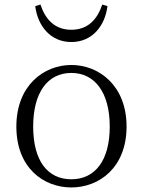

<svg xmlns="http://www.w3.org/2000/svg" viewBox="-20 -811 628 845"><path d="M294 14C415 14 537 -72 537 -254C537 -435 415 -525 294 -525C173 -525 52 -435 52 -254C52 -72 172 14 294 14ZM294 -22C189 -22 126 -104 126 -254C126 -403 189 -490 294 -490C398 -490 463 -403 463 -254C463 -104 398 -22 294 -22ZM135 -784C146 -697 202 -626 294 -626C386 -626 442 -697 453 -784L430 -791C409 -728 369 -680 294 -680C219 -680 179 -728 158 -791Z"/></svg>

Font: Noto Serif CJK JP Light
Style: Regular
Weight: 300
Designer: Ryoko NISHIZUKA 西塚涼子 (kana & ideographs); Frank Grießhammer (Latin, Greek & Cyrillic); Wenlong ZHANG 张文龙 (bopomofo); San
Foundry: Adobe Systems Incorporated
Version: Version 1.001;PS 1.001;hotconv 16.6.54;makeotf.lib2.5.65590